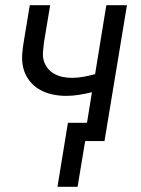

<svg xmlns="http://www.w3.org/2000/svg" viewBox="-20 -540 540 735"><path d="M200 175 240 -70H313L332 -187Q307 -181 282.5 -177Q258 -173 233 -173Q205 -173 178.5 -179Q152 -185 130 -198Q108 -211 92 -232Q76 -253 69.5 -278.5Q63 -304 65 -332Q67 -360 72 -387L94 -520H172L148 -376Q146 -358 144.5 -340.5Q143 -323 148 -306.5Q153 -290 163.5 -277.5Q174 -265 188.5 -257Q203 -249 220 -245.5Q237 -242 255 -242Q277 -242 299 -246Q321 -250 344 -256L387 -520H466L380 0H306L277 175Z"/></svg>

Font: Iosevka SS04 Oblique
Style: Regular
Weight: 400
Italic angle: -9°
Monospace: yes
Designer: Belleve Invis
Foundry: Belleve Invis
Version: Version 19.0.0; ttfautohint (v1.8.4)